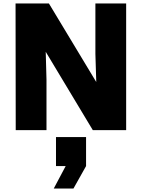

<svg xmlns="http://www.w3.org/2000/svg" viewBox="-20 -753 820 1111"><path d="M263 -733 624 -134 540 -183 532 -441V-733H710V0H517L157 -599L242 -549L249 -292V0H71L70 -733ZM478 40V208L405 338H291L360 208H304V40Z"/></svg>

Font: Kreadon
Style: Regular
Weight: 400
Designer: kohakuno
Foundry: StudioGnu
Version: Version 1.000;Glyphs 3.1.2 (3151)